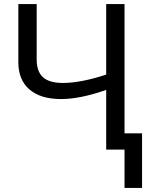

<svg xmlns="http://www.w3.org/2000/svg" viewBox="-20 -734 723 942"><path d="M591 -714V-80H677V188H591V0H501V-293Q373 -248 280 -248Q179 -248 124.5 -295Q70 -342 70 -429V-714H160V-442Q160 -383 191 -355Q222 -327 289 -327Q376 -327 501 -368V-714Z"/></svg>

Font: Advent Sans Logo
Style: Regular
Weight: 400
Designer: Types & Symbols
Foundry: Types & Symbols
Version: Version 1.002